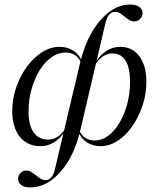

<svg xmlns="http://www.w3.org/2000/svg" viewBox="-20 -632 699 845"><path d="M113.7 192.7Q87.9 192.7 73.8 182.7Q59.7 172.6 59.7 154.8Q59.7 139.5 70.2 129Q80.6 118.5 96 118.5Q108.1 118.5 118.1 125Q128.2 131.5 138.3 139.5Q148.4 147.6 158.5 154Q168.5 160.5 179.8 160.5Q194.4 160.5 205.2 149.2Q216.1 137.9 222.6 108.9L333.1 -358.1Q351.6 -434.7 385.1 -491.5Q418.5 -548.4 461.7 -580.2Q504.8 -612.1 552.4 -612.1Q578.2 -612.1 592.7 -602Q607.3 -591.9 607.3 -574.2Q607.3 -558.9 596.8 -548.4Q586.3 -537.9 571 -537.9Q558.9 -537.9 548.4 -544.4Q537.9 -550.8 528.2 -558.9Q518.5 -566.9 508.5 -573.4Q498.4 -579.8 487.1 -579.8Q471.8 -579.8 461.3 -568.5Q450.8 -557.3 443.5 -528.2L333.1 -57.3Q315.3 18.5 281.9 74.6Q248.4 130.6 205.2 161.7Q162.1 192.7 113.7 192.7ZM158.1 11.3Q100.8 11.3 67.3 -30.2Q33.9 -71.8 33.9 -142.7Q33.9 -196.8 51.2 -247.2Q68.5 -297.6 98.4 -338.3Q128.2 -379 165.3 -402.4Q202.4 -425.8 242.7 -425.8Q277.4 -425.8 303.6 -408.5Q329.8 -391.1 340.3 -362.1L337.9 -354.8Q316.9 -400.8 268.5 -400.8Q236.3 -400.8 206.9 -380.2Q177.4 -359.7 154.8 -323.4Q132.3 -287.1 119 -240.3Q105.6 -193.5 105.6 -141.9Q105.6 -81.5 127.8 -49.6Q150 -17.7 192.7 -17.7Q215.3 -17.7 235.1 -31Q254.8 -44.4 269.4 -68.5V-60.5Q249.2 -25.8 220.6 -7.3Q191.9 11.3 158.1 11.3ZM422.6 11.3Q387.9 11.3 361.7 -6Q335.5 -23.4 325 -52.4L327.4 -59.7Q349.2 -13.7 396.8 -13.7Q428.2 -13.7 456 -34.3Q483.9 -54.8 505.6 -91.1Q527.4 -127.4 539.9 -174.2Q552.4 -221 552.4 -271.8Q552.4 -333.1 532.7 -364.9Q512.9 -396.8 474.2 -396.8Q451.6 -396.8 431.9 -383.1Q412.1 -369.4 397.6 -345.2V-351.6Q417.7 -387.9 446.4 -406.9Q475 -425.8 508.9 -425.8Q562.9 -425.8 593.5 -384.3Q624.2 -342.7 624.2 -271.8Q624.2 -217.7 607.3 -167.3Q590.3 -116.9 562.1 -76.2Q533.9 -35.5 497.6 -12.1Q461.3 11.3 422.6 11.3Z"/></svg>

Font: Playfair 144pt Light
Style: Italic
Weight: 300
Italic angle: -15.6°
Designer: Claus Eggers Sørensen
Foundry: Claus Eggers Sørensen
Version: Version 2.001;gftools[0.9.30]